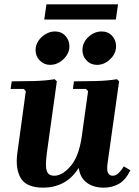

<svg xmlns="http://www.w3.org/2000/svg" viewBox="-20 -855 640 885"><path d="M551 -88 581 -70Q558 -24 527 -7Q496 10 458 10Q411 10 380 -13Q349 -36 343 -81Q312 -33 270.5 -11.5Q229 10 180 10Q102 10 76 -33.5Q50 -77 60 -150L99 -435L89 -445H29L34 -480Q81 -480 136.5 -481.5Q192 -483 232 -490L242 -480L196 -150Q191 -113 192 -89.5Q193 -66 202 -55.5Q211 -45 230 -45Q267 -45 305.5 -89.5Q344 -134 357 -227L386 -435L376 -445H316L321 -480Q368 -480 423.5 -481.5Q479 -483 519 -490L529 -480L476 -104Q471 -69 478.5 -57Q486 -45 499 -45Q514 -45 526.5 -57Q539 -69 551 -88ZM211 -556Q183 -556 163.5 -576Q144 -596 144 -623.6Q144 -647 156.8 -666.3Q169.7 -685.7 190.3 -697.8Q211 -710 233.2 -710Q262.5 -710 281.2 -690Q300 -670 300 -641Q300 -618.8 287 -599.4Q274 -580 254 -568Q234 -556 211 -556ZM427.2 -556Q398 -556 379 -576.2Q360 -596.4 360 -624.2Q360 -659 387.4 -684.5Q414.8 -710 448.5 -710Q478 -710 496.5 -690Q515 -670 515 -642.5Q515 -608 487.8 -582Q460.7 -556 427.2 -556ZM194 -835H524L514 -765H184Z"/></svg>

Font: Brygada 1918
Style: Italic
Weight: 400
Italic angle: -8°
Designer: Mateusz Machalski | Borys Kosmynka | Przemek Hoffer
Foundry: NIEPODLEGLA 2018
Version: Version 3.006